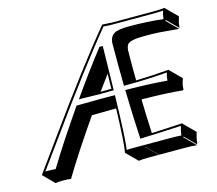

<svg xmlns="http://www.w3.org/2000/svg" viewBox="-101 -775 1090 963"><g transform="rotate(-15 444.0 -294.0)"><path d="M337.9 -222.2Q223.1 -56.6 153.8 59.6Q141.6 56.6 109.4 56.6Q85.9 57.1 73.7 59.6L17.6 2.9Q56.6 -50.3 134.3 -158.7Q359.9 -472.7 503.4 -645.5L505.9 -647.9Q507.8 -647.9 556.2 -645H769Q805.2 -645 829.6 -647.9L831.1 -645L887.7 -588.4Q879.9 -561 878.9 -557.6Q877 -546.9 875.5 -531.2L818.8 -587.9L815.9 -584L872.6 -527.3L768.6 -536.1Q729.5 -538.1 691.9 -537.6Q621.1 -537.6 606.4 -519.5Q598.6 -508.8 597.2 -488.8Q596.2 -415 597.2 -333.5Q672.4 -335 768.1 -342.8L770.5 -339.8L826.7 -283.2Q820.8 -269 817.9 -255.4Q814.9 -240.7 814.9 -227.5L811 -224.6Q729 -232.9 598.6 -234.4Q600.6 -143.6 605 -57.6L766.1 -65.9L767.1 -62L823.7 -5.4Q818.4 11.2 814.9 27.3Q814.5 30.8 810.5 56.6L753.9 0L751.5 2.9L808.1 59.6Q783.7 56.6 748.5 56.6H611.3L555.2 0H553.7L609.9 56.6H556.6Q523.4 56.6 505.9 59.6L449.2 2.9Q458.5 -42.5 463.9 -223.6Q460.4 -223.6 456.1 -223.6Q406.7 -223.6 337.9 -222.2ZM410.2 -324.2Q432.6 -324.2 466.3 -324.7Q467.3 -369.1 467.8 -402.8Q439 -364.3 410.2 -324.2ZM469.7 -531.7V-532.7V-533.7H467.8ZM476.1 -324.7V-314.9H466.3Q427.7 -314.5 403.8 -314Q396.5 -314 314 -315.9H295.4L306.2 -331.5Q387.7 -447.3 460 -539.6L462.9 -543.5H480V-533.2Q478 -416 476.1 -324.7ZM272.9 -284.2 275.9 -288.6H280.8Q350.1 -290 399.4 -290Q432.6 -290 465.3 -289.6L475.6 -289.1L475.1 -279.3Q470.2 -67.4 461.4 -8.8Q475.6 -10.3 500 -9.8H691.9Q722.2 -9.8 745.1 -7.8Q747.6 -26.4 748.5 -31.2Q751 -42 754.9 -55.2Q639.2 -48.8 551.8 -45.9L542 -45.4L541.5 -55.2Q535.2 -163.1 532.2 -290.5V-300.8H542.5Q665 -299.3 748.5 -291.5Q749.5 -303.7 751.5 -314Q753.4 -323.2 756.3 -332Q649.9 -323.2 541.5 -323.2L531.7 -322.8L531.2 -333Q529.3 -447.8 530.3 -545.4V-546.4Q533.7 -587.9 569.3 -598.1Q591.8 -604.5 635.3 -604.5Q729.5 -604.5 809.6 -594.7Q811 -607.4 812.5 -616.2Q814.5 -624 818.4 -636.7Q795.4 -634.8 769 -634.8H556.2Q528.8 -634.8 509.3 -637.2Q366.7 -464.8 136.2 -143.6Q73.2 -56.2 39.1 -9.8Q44.9 -9.8 53.2 -9.8Q79.6 -9.8 92.3 -8.3Q162.1 -124 272.9 -284.2Z"/></g></svg>

Font: Linux Biolinum Shadow O
Style: Italic
Weight: 400
Italic angle: -12°
Designer: Philipp H. Poll
Foundry: Philipp H. Poll
Version: Version 0.6.2